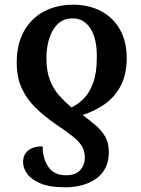

<svg xmlns="http://www.w3.org/2000/svg" viewBox="-20 -566 599 815"><path d="M291 -546Q357 -546 408.5 -519Q460 -492 489 -441Q518 -390 518 -317Q517 -249 492.5 -202Q468 -155 426 -125Q384 -95 331 -78Q360 -56 385.5 -34.5Q411 -13 426.5 14Q442 41 442 79Q442 153 390 191Q338 229 256 229Q192 229 153 213Q114 197 96 172.5Q78 148 78 123Q78 89 100.5 72Q123 55 161 55Q161 106 185 142Q209 178 261 178Q300 178 320 156.5Q340 135 340 103Q340 76 328.5 56Q317 36 290.5 14.5Q264 -7 218 -38Q168 -72 130.5 -109Q93 -146 72 -192Q51 -238 51 -300Q51 -380 82.5 -435Q114 -490 168 -518Q222 -546 291 -546ZM289 -488Q237 -489 207.5 -442.5Q178 -396 177 -320Q177 -265 191.5 -227Q206 -189 230.5 -161.5Q255 -134 283 -110Q310 -122 335 -147Q360 -172 375.5 -214.5Q391 -257 391 -321Q392 -402 364 -445Q336 -488 289 -488Z"/></svg>

Font: Noto Serif SemiCondensed SemiBold
Style: Regular
Weight: 600
Width: 4
Designer: Monotype Design Team
Foundry: Monotype Imaging Inc.
Version: Version 2.013; ttfautohint (v1.8.4.7-5d5b)